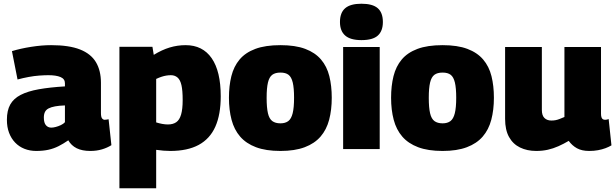

<svg xmlns="http://www.w3.org/2000/svg" viewBox="-20 -799 3299 1029"><path d="M17 -157Q17 -207 35 -239Q53 -271 91 -290.5Q129 -310 187.5 -320.5Q246 -331 328 -336V-353Q328 -376 304.5 -386Q281 -396 239 -396Q218 -396 190.5 -394Q163 -392 133.5 -386.5Q104 -381 74 -373L44 -525Q90 -539 147 -548Q204 -557 254 -557Q350 -557 408.5 -534Q467 -511 494 -466Q521 -421 521 -355V-194Q521 -172 527 -164.5Q533 -157 541 -157Q546 -157 551.5 -158Q557 -159 562 -160L577 -21Q555 -7 526.5 1.5Q498 10 464 10Q420 10 391 -4.5Q362 -19 346 -47Q320 -29 294.5 -16Q269 -3 240 3.5Q211 10 174 10Q140 10 111 -1.5Q82 -13 61 -35Q40 -57 28.5 -87.5Q17 -118 17 -157ZM215 -169Q215 -141 226 -128Q237 -115 255 -115Q265 -115 278.5 -118.5Q292 -122 306 -128.5Q320 -135 328 -144V-234Q297 -233 275.5 -229Q254 -225 240.5 -218Q227 -211 221 -199Q215 -187 215 -169Z M620 210V-548H797L804 -505Q848 -532 889.5 -544.5Q931 -557 975 -557Q1066 -557 1114.5 -487Q1163 -417 1163 -283Q1163 -185 1134 -120Q1105 -55 1045 -22.5Q985 10 893 10Q876 10 856.5 8.5Q837 7 817 4V210ZM880 -132Q907 -132 924.5 -144Q942 -156 950.5 -185Q959 -214 959 -263Q959 -314 952.5 -342.5Q946 -371 931.5 -383.5Q917 -396 896 -396Q884 -396 871.5 -394Q859 -392 845.5 -387.5Q832 -383 817 -376V-143Q833 -138 849 -135Q865 -132 880 -132Z M1207 -275Q1207 -339 1220 -391Q1233 -443 1264 -480Q1295 -517 1348.5 -537Q1402 -557 1483 -557Q1563 -557 1616 -537Q1669 -517 1700.5 -480Q1732 -443 1745 -391Q1758 -339 1758 -275Q1758 -210 1744 -157Q1730 -104 1698 -67Q1666 -30 1613 -10Q1560 10 1483 10Q1405 10 1352 -10Q1299 -30 1267 -67Q1235 -104 1221 -157Q1207 -210 1207 -275ZM1409 -275Q1409 -222 1416 -192Q1423 -162 1439.5 -150Q1456 -138 1483 -138Q1509 -138 1525 -150Q1541 -162 1548.5 -192Q1556 -222 1556 -275Q1556 -327 1549 -356.5Q1542 -386 1526.5 -398Q1511 -410 1483 -410Q1455 -410 1439 -398Q1423 -386 1416 -356.5Q1409 -327 1409 -275Z M1917 -584Q1858 -584 1830 -608.5Q1802 -633 1802 -681Q1802 -731 1830 -755Q1858 -779 1917 -779Q1977 -779 2004.5 -755Q2032 -731 2032 -681Q2032 -633 2005 -608.5Q1978 -584 1917 -584ZM1819 0V-547H2015V0Z M2076 -275Q2076 -339 2089 -391Q2102 -443 2133 -480Q2164 -517 2217.5 -537Q2271 -557 2352 -557Q2432 -557 2485 -537Q2538 -517 2569.5 -480Q2601 -443 2614 -391Q2627 -339 2627 -275Q2627 -210 2613 -157Q2599 -104 2567 -67Q2535 -30 2482 -10Q2429 10 2352 10Q2274 10 2221 -10Q2168 -30 2136 -67Q2104 -104 2090 -157Q2076 -210 2076 -275ZM2278 -275Q2278 -222 2285 -192Q2292 -162 2308.5 -150Q2325 -138 2352 -138Q2378 -138 2394 -150Q2410 -162 2417.5 -192Q2425 -222 2425 -275Q2425 -327 2418 -356.5Q2411 -386 2395.5 -398Q2380 -410 2352 -410Q2324 -410 2308 -398Q2292 -386 2285 -356.5Q2278 -327 2278 -275Z M2854 10Q2805 10 2767 -8.5Q2729 -27 2708 -65Q2687 -103 2687 -162V-547H2884V-210Q2884 -180 2898 -166.5Q2912 -153 2935 -153Q2947 -153 2957.5 -155Q2968 -157 2979.5 -161.5Q2991 -166 3005 -172V-547H3201V-190Q3201 -178 3203.5 -170.5Q3206 -163 3211 -160Q3216 -157 3223 -157Q3233 -157 3242 -161L3257 -20Q3244 -12 3225.5 -5Q3207 2 3185 6Q3163 10 3138 10Q3098 10 3072 -4.5Q3046 -19 3028 -44Q3001 -28 2973 -15.5Q2945 -3 2916 3.5Q2887 10 2854 10Z"/></svg>

Font: Georama ExtraBold
Style: Regular
Weight: 800
Designer: Jean-Baptiste Levee
Foundry: Production Type
Version: Version 1.001